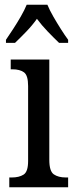

<svg xmlns="http://www.w3.org/2000/svg" viewBox="-20 -786 318 806"><path d="M19 0V-41H30Q60 -41 79 -53Q98 -65 98 -110V-425Q98 -470 80.5 -482.5Q63 -495 33 -495H25V-536H187V-115Q187 -67 206 -54Q225 -41 256 -41H266V0ZM5 -619Q18 -638 35 -664Q52 -690 67.5 -717Q83 -744 92 -766H179Q188 -744 203.5 -717Q219 -690 235.5 -664Q252 -638 266 -619V-606H228Q205 -628 180 -654Q155 -680 135 -707Q116 -680 91 -654Q66 -628 43 -606H5Z"/></svg>

Font: Noto Serif Sinhala Condensed
Style: Regular
Weight: 400
Width: 3
Designer: Jelle Bosma - Monotype Design Team
Foundry: Monotype Imaging Inc.
Version: Version 2.007; ttfautohint (v1.8.4.7-5d5b)